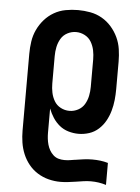

<svg xmlns="http://www.w3.org/2000/svg" viewBox="-53 -570 607 835"><g transform="rotate(5 250.0 -152.5)"><path d="M242 223Q216 223 190.5 216.5Q165 210 142.5 196Q120 182 103.5 161.5Q87 141 77 117Q67 93 63 67Q59 41 59 15V-320Q59 -347 63 -374Q67 -401 78.5 -425.5Q90 -450 108 -470.5Q126 -491 149.5 -504.5Q173 -518 200 -523Q227 -528 254 -528Q281 -528 308 -523Q335 -518 358.5 -504.5Q382 -491 400 -470.5Q418 -450 429.5 -425.5Q441 -401 445 -374Q449 -347 449 -320V-200Q449 -176 446.5 -152Q444 -128 437.5 -105Q431 -82 419.5 -61Q408 -40 390 -23.5Q372 -7 349 0.5Q326 8 302 8Q280 8 258 1.5Q236 -5 219 -19Q202 -33 190 -51.5Q178 -70 170 -91V15Q170 28 171.5 41Q173 54 176.5 66.5Q180 79 186.5 90.5Q193 102 203 111Q213 120 225.5 123.5Q238 127 251 127Q263 127 274 125.5Q285 124 296 122H297Q316 119 334.5 116.5Q353 114 372 114Q390 114 407 116Q424 118 441 123V219Q425 214 408.5 211.5Q392 209 375 209Q358 209 341.5 211.5Q325 214 308.5 216.5Q292 219 275 221Q258 223 242 223ZM254 -88Q274 -88 292 -97.5Q310 -107 320 -124Q330 -141 334 -160.5Q338 -180 338 -200V-320Q338 -340 334 -359.5Q330 -379 320 -396Q310 -413 292 -422.5Q274 -432 254 -432Q234 -432 216 -422.5Q198 -413 188 -396Q178 -379 174 -359.5Q170 -340 170 -320V-200Q170 -180 174 -160.5Q178 -141 188 -124Q198 -107 216 -97.5Q234 -88 254 -88Z"/></g></svg>

Font: Iosevka
Style: Bold
Weight: 700
Monospace: yes
Designer: Belleve Invis
Foundry: Belleve Invis
Version: Version 32.5.0; ttfautohint (v1.8.4)